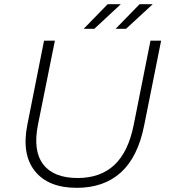

<svg xmlns="http://www.w3.org/2000/svg" viewBox="-20 -895 808 920"><path d="M348 5Q211 5 147 -75.5Q83 -156 111 -297L191 -700H243L162 -298Q137 -173 187 -107.5Q237 -42 352 -42Q461 -42 528 -104.5Q595 -167 621 -298L701 -700H752L671 -295Q641 -143 559.5 -69Q478 5 348 5ZM381 -757 496 -875H559L432 -757ZM534 -757 649 -875H712L584 -757Z"/></svg>

Font: Montserrat Light
Style: Italic
Weight: 300
Italic angle: -11.3°
Designer: Julieta Ulanovsky
Foundry: Julieta Ulanovsky
Version: Version 9.000; ttfautohint (v1.8.4.7-5d5b)